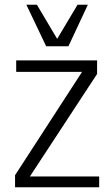

<svg xmlns="http://www.w3.org/2000/svg" viewBox="-20 -790 471 810"><path d="M174.8 -594.7 91.3 -770H135.7L221.2 -626L307.1 -770H350.6L268.6 -594.7ZM43.5 0V-50.8L326.2 -486.8H48.3V-535.2H389.6V-478L106 -45.4H398.4V0Z"/></svg>

Font: Oxygen Light
Style: Regular
Weight: 300
Designer: vernon adams
Foundry: Vernon Adams
Version: Version Release 0.2.3 webfont; ttfautohint (v0.93.3-1d66) -l